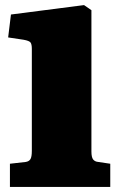

<svg xmlns="http://www.w3.org/2000/svg" viewBox="-20 -734 465 754"><path d="M19 0V-91L81 -98Q94 -100 99.5 -109Q105 -118 105 -142V-542Q105 -560 100 -567Q95 -574 72 -578L12 -587L23 -677L310 -714L339 -694V-139Q339 -116 346 -107.5Q353 -99 366 -98L413 -91V0Z"/></svg>

Font: Literata 18pt Black
Style: Regular
Weight: 900
Designer: Latin by Veronika Burian and Jose Scaglione. Greek by Irene Vlachou. Cyrillic by Vera Evstafieva.
Foundry: TypeTogether
Version: Version 3.103;gftools[0.9.29]